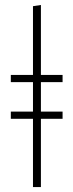

<svg xmlns="http://www.w3.org/2000/svg" viewBox="-20 -759 297 779"><path d="M233.9 -425.8H146V-306.2H233.9V-276.9H146V0H113.8V-276.9H23.9V-306.2H113.8V-425.8H23.9V-455.1H113.8V-733.9L146 -738.8V-455.1H233.9Z"/></svg>

Font: Fira Sans Compressed UltraLight
Style: Regular
Weight: 200
Width: 1
Designer: Carrois Corporate & Edenspiekermann AG
Foundry: Carrois Corporate GbR & Edenspiekermann AG
Version: Version 4.203;PS 004.203;hotconv 1.0.88;makeotf.lib2.5.64775